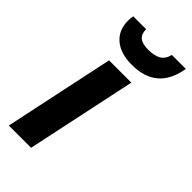

<svg xmlns="http://www.w3.org/2000/svg" viewBox="-240 -833 896 896"><g transform="rotate(45 208.0 -385.5)"><path d="M415.5 -771Q388.7 -606 223.6 -606Q148.9 -606 107.2 -641.6Q65.4 -677.2 65.4 -738.8Q65.4 -757.3 68.4 -771H153.3Q153.3 -739.3 171.1 -724.6Q189 -710 228.5 -710Q266.6 -710 290.8 -723.1Q314.9 -736.3 323.2 -771ZM165 0H18.1L133.8 -545.9H280.8Z"/></g></svg>

Font: Zoram GWebM
Style: Bold Italic
Weight: 700
Italic angle: -12°
Foundry: Ascender Corporation
Version: Version 1.000